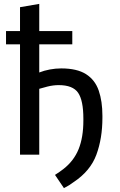

<svg xmlns="http://www.w3.org/2000/svg" viewBox="-20 -796 619 988"><path d="M359 141Q337 158 309 172L263 104Q275 96 285.5 89Q296 82 306 74Q360 32 384.5 -28.5Q409 -89 409 -176V-185Q409 -279 382 -318.5Q355 -358 282 -358Q254 -358 224 -350.5Q194 -343 182 -339V0H83V-568H11V-636H83V-759L182 -776V-636H352V-568H182V-423Q207 -433 236.5 -438.5Q266 -444 295 -444Q376 -444 422.5 -414.5Q469 -385 488 -330Q507 -275 507 -200V-190Q507 -84 476 0Q445 84 359 141Z"/></svg>

Font: Ubuntu Sans Medium
Style: Regular
Weight: 500
Designer: Dalton Maag Ltd
Foundry: Dalton Maag Ltd
Version: Version 1.006; ttfautohint (v1.8.4.7-5d5b)